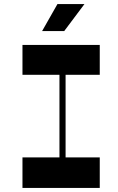

<svg xmlns="http://www.w3.org/2000/svg" viewBox="-20 -920 578 940"><path d="M271.1 -606.8H301.1V-119.8H271.1ZM468.4 -149.4V0H90V-149.4ZM468.4 -700V-553.8H90V-700ZM393.4 -900 294.4 -768H186.2L261.2 -900Z"/></svg>

Font: Space Cowgirl
Style: Regular
Weight: 400
Designer: Valery Marier
Foundry: Valery Marier
Version: Version 1.000